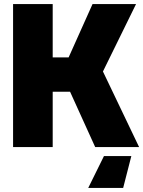

<svg xmlns="http://www.w3.org/2000/svg" viewBox="-20 -720 702 940"><path d="M44 0V-700H238V-439H316L433 -700H646L484 -370L661 0H446L323 -271H238V0ZM623 44 583 200H412L489 44Z"/></svg>

Font: Tektur ExtraBold
Style: Regular
Weight: 800
Designer: Adam Jagosz
Foundry: Adam Jagosz
Version: Version 1.005;gftools[0.9.30]